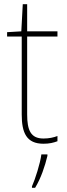

<svg xmlns="http://www.w3.org/2000/svg" viewBox="-20 -678 319 919"><path d="M188 -15C127 -15 110 -55 110 -130V-503H255V-528H110V-658H89L82 -528L14 -524V-503H84V-130C84 -42 107 10 188 10C217 10 236 5 255 -2V-27C237 -20 215 -15 188 -15ZM207 68V61H178C173 103 148 181 133 214V221H148C176 175 195 118 207 68Z"/></svg>

Font: Noto Sans Lao SemiCondensed Thin
Style: Regular
Weight: 100
Width: 4
Designer: Monotype Design Team
Foundry: Monotype Imaging Inc.
Version: Version 2.003